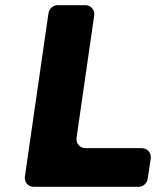

<svg xmlns="http://www.w3.org/2000/svg" viewBox="-20 -720 601 740"><path d="M275 -189 343 -660C346 -682 331 -700 308 -700H201C185 -700 169 -686 167 -670L76 -40C73 -18 88 0 110 0H515C531 0 547 -14 549 -30L561 -109C564 -131 548 -149 526 -149H310C288 -149 272 -167 275 -189Z"/></svg>

Font: Trueno
Style: RoundBdIt
Weight: 700
Designer: Julieta Ulanovsky, Jasper
Foundry: Julieta Ulanovsky, Cannot Into Space Fonts
Version: Version 3.001